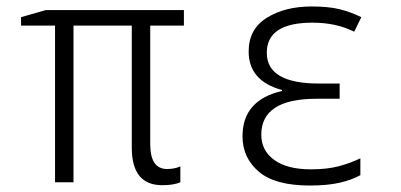

<svg xmlns="http://www.w3.org/2000/svg" viewBox="-20 -563 1240 593"><path d="M537 0V-49Q519 -41 496 -41Q444 -41 444 -118V-484H548V-532H122L45 -510V-484H150V0H207V-484H387V-107Q387 9 481 9Q516 9 537 0Z M1093 -22V-74Q1062 -59 1026 -49.5Q990 -40 940 -40Q867 -40 827 -69Q787 -98 787 -147Q787 -258 958 -258H1029V-305H965Q804 -305 804 -400Q804 -493 945 -493Q1019 -493 1074 -465L1096 -510Q1061 -527 1027 -535Q993 -543 942 -543Q860 -543 804 -508Q748 -473 748 -404Q748 -313 851 -285V-282Q729 -254 729 -142Q729 -76 779 -33Q829 10 937 10Q991 10 1028.5 1.5Q1066 -7 1093 -22Z"/></svg>

Font: Noto Sans Mono UI Light
Style: Regular
Weight: 300
Designer: Monotype Design team
Foundry: Monotype Imaging Inc.
Version: 1.000